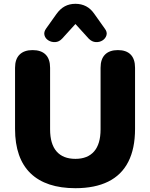

<svg xmlns="http://www.w3.org/2000/svg" viewBox="-20 -977 788 1008"><path d="M376 11Q299 11 240 -8.5Q181 -28 140.5 -67Q100 -106 79.5 -164.5Q59 -223 59 -300V-621Q59 -667 83 -690.5Q107 -714 151 -714Q196 -714 219.5 -690.5Q243 -667 243 -621V-298Q243 -221 277 -182Q311 -143 376 -143Q440 -143 474 -182Q508 -221 508 -298V-621Q508 -667 531.5 -690.5Q555 -714 599 -714Q643 -714 666 -690.5Q689 -667 689 -621V-300Q689 -197 653.5 -127.5Q618 -58 548 -23.5Q478 11 376 11ZM306 -774Q290 -757 270 -756Q250 -755 234 -765Q218 -775 213.5 -792Q209 -809 222 -827L276 -903Q296 -931 320.5 -944Q345 -957 376 -957Q407 -957 432 -944Q457 -931 476 -903L530 -827Q544 -809 539 -792Q534 -775 518.5 -765Q503 -755 483 -756Q463 -757 446 -774L376 -851Z"/></svg>

Font: Nunito ExtraLight Black
Style: Regular
Weight: 900
Version: Version 3.602